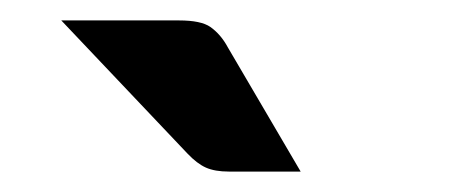

<svg xmlns="http://www.w3.org/2000/svg" viewBox="-20 -751 440 188"><path d="M40 -731H155.3Q176.8 -731 186 -724.6Q196.3 -717.3 203.1 -704.6L274.4 -583H204.1Q190.4 -583 181.6 -586.9Q172.9 -590.8 163.6 -600.6Z"/></svg>

Font: Lato-SemiBold
Style: Bold
Weight: 500
Designer: Lukasz Dziedzic with Adam Twardoch and Botio Nikoltchev
Foundry: tyPoland Lukasz Dziedzic
Version: ""